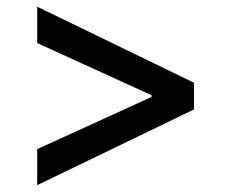

<svg xmlns="http://www.w3.org/2000/svg" viewBox="-20 -626 676 562"><path d="M88.9 -84V-189.5L423.8 -342.3V-347.2L88.9 -500V-606.4L547.9 -383.8V-305.7Z"/></svg>

Font: Pretendard GOV Medium
Style: Regular
Weight: 500
Designer: Base glyphs from Inter by Rasmus Andersson; Hangeul glyphs from Noto Sans CJK(Source Han Sans) by Jang Soo-young and Kan
Foundry: Kil Hyung-jin
Version: Version 1.309